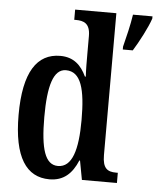

<svg xmlns="http://www.w3.org/2000/svg" viewBox="-54 -806 707 863"><g transform="rotate(5 299.5 -375.0)"><path d="M201 10C265 10 303 -26 328 -86H331L347 0H505V-46H497C458 -46 436 -60 436 -120V-760H250V-714H257C292 -714 322 -705 322 -647V-572C322 -534 322 -495 324 -464H320C297 -513 263 -547 202 -547C97 -547 38 -460 38 -267C38 -75 97 10 201 10ZM479 -613V-600H524C550 -642 585 -708 599 -750V-760H511C504 -713 490 -656 479 -613ZM234 -53C176 -53 154 -123 154 -267C154 -407 176 -485 233 -485C301 -485 322 -407 322 -268C322 -133 298 -53 234 -53Z"/></g></svg>

Font: Noto Serif Hebrew ExtraCondensed SemiBold
Style: Regular
Weight: 600
Width: 2
Designer: Monotype Design Team
Foundry: Monotype Imaging Inc.
Version: Version 2.004